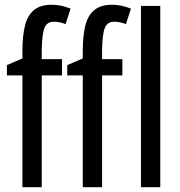

<svg xmlns="http://www.w3.org/2000/svg" viewBox="-20 -785 756 805"><path d="M240 -469H155V0H74V-469H9V-512L74 -540V-571Q74 -633 84.5 -676.5Q95 -720 122 -742.5Q149 -765 196 -765Q218 -765 236.5 -761Q255 -757 276 -749L255 -684Q242 -689 229.5 -691.5Q217 -694 206 -694Q177 -694 166.5 -668Q156 -642 155 -574V-537H240ZM493 -469H408V0H327V-469H262V-512L327 -540V-571Q327 -633 337.5 -676.5Q348 -720 375 -742.5Q402 -765 449 -765Q471 -765 489.5 -761Q508 -757 529 -749L508 -684Q495 -689 482.5 -691.5Q470 -694 459 -694Q430 -694 419.5 -668Q409 -642 408 -574V-537H493ZM652 0H571V-760H652Z"/></svg>

Font: Noto Sans ExtraCondensed
Style: Regular
Weight: 400
Width: 2
Designer: Monotype Design Team
Foundry: Monotype Imaging Inc.
Version: Version 2.013